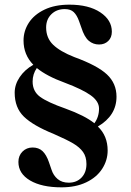

<svg xmlns="http://www.w3.org/2000/svg" viewBox="-20 -697 562 824"><path d="M400 -154Q442 -114 442 -51Q442 -9 418.5 27.5Q395 64 350 85.5Q305 107 244 107Q159 107 109 77.5Q59 48 59 -2Q59 -29 76.5 -46.5Q94 -64 120 -64Q146 -64 162.5 -48.5Q179 -33 190 -1L201 31Q209 56 227.5 71.5Q246 87 275 87Q309 87 330 65Q351 43 351 7Q351 -24 336.5 -44.5Q322 -65 294 -81.5Q266 -98 211 -122Q122 -158 82.5 -196.5Q43 -235 43 -299Q43 -334 64.5 -366Q86 -398 123 -419Q81 -462 81 -523Q81 -564 103.5 -599Q126 -634 170.5 -655.5Q215 -677 278 -677Q361 -677 410.5 -644Q460 -611 460 -561Q460 -536 444.5 -521Q429 -506 405 -506Q380 -506 361 -522Q342 -538 329 -579L319 -607Q310 -632 296.5 -645Q283 -658 258 -658Q223 -658 200.5 -636Q178 -614 178 -579Q178 -534 208 -505Q238 -476 299 -452Q398 -416 439 -377.5Q480 -339 480 -282Q480 -201 400 -154ZM385 -168Q405 -195 405 -231Q405 -262 370 -287.5Q335 -313 258 -342Q181 -370 138 -405Q120 -379 120 -347Q120 -305 152 -281.5Q184 -258 261 -231Q344 -201 385 -168Z"/></svg>

Font: DeepMind Serif Display
Style: Regular
Weight: 800
Designer: Frank Grießhammer / Modifications: Colophon Foundry
Foundry: Colophon Foundry
Version: Version 5.002